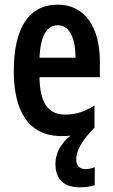

<svg xmlns="http://www.w3.org/2000/svg" viewBox="-20 -572 482 821"><path d="M306 109C306 75 328 30 384 -26V-121C340 -93 302 -82 258 -82C185 -82 150 -134 149 -242H407V-309C407 -453 345 -552 227 -552C103 -552 39 -452 39 -268C39 -102 98 10 244 10C257 10 269 9 281 8C240 42 217 84 217 128C217 192 250 229 321 229C343 229 368 226 385 220V143C377 147 359 151 346 151C321 151 306 137 306 109ZM228 -464C278 -464 303 -407 303 -325H149C153 -422 181 -464 228 -464Z"/></svg>

Font: Noto Sans Lao Looped ExtraCondensed SemiBold
Style: Regular
Weight: 600
Width: 2
Designer: Mark Frömberg, Ben Mitchell
Foundry: The Fontpad Ltd
Version: Version 1.002